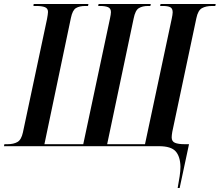

<svg xmlns="http://www.w3.org/2000/svg" viewBox="-41 -734 1103 964"><path d="M851 210Q857 178 861 151Q865 124 865 103Q864 52 841 26Q818 0 757 0H-21L-19 -10H-3Q27 -10 46.5 -21Q66 -32 74 -69L195 -638Q197 -651 198.5 -659Q200 -667 200 -674Q200 -692 184.5 -698Q169 -704 142 -704H127L128 -714H403L401 -704H387Q358 -704 340.5 -693.5Q323 -683 315 -644L182 -10H377L511 -640Q516 -663 516 -673Q516 -692 501.5 -698Q487 -704 463 -704H452L454 -714H716L714 -704H702Q674 -704 656 -693Q638 -682 630 -641L497 -10H687L821 -639Q823 -649 824.5 -657.5Q826 -666 826 -672Q826 -692 813.5 -698Q801 -704 777 -704H763L765 -714H1042L1040 -704H1024Q993 -704 973 -693Q953 -682 945 -643L824 -72Q821 -54 821 -44Q821 -24 837.5 -17Q854 -10 887 -10H908L861 210Z"/></svg>

Font: Noto Serif Display Condensed SemiBold
Style: Italic
Weight: 600
Width: 3
Italic angle: -12°
Designer: Monotype Design Team
Foundry: Monotype Imaging Inc.
Version: Version 2.009